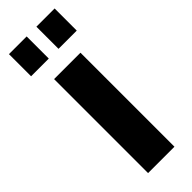

<svg xmlns="http://www.w3.org/2000/svg" viewBox="-246 -748 767 767"><g transform="rotate(-45 138.0 -364.5)"><path d="M67 -531V0H216V-531ZM110 -604V-729H10V-604ZM268 -604V-729H165V-604Z"/></g></svg>

Font: Cheyenne Sans
Style: Bold
Weight: 700
Designer: The Public Sans project authors (U.S. Web Design System), Libre Franklin designed by Pablo Impallari and Rodrigo Fuenzal
Foundry: The Cheyenne Sans Project Authors
Version: Version 2.007